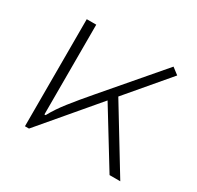

<svg xmlns="http://www.w3.org/2000/svg" viewBox="-120 -666 826 804"><g transform="rotate(30 293.0 -263.5)"><path d="M88.9 0V-517.6H134.8V-83.5H140.6Q161.6 -122.6 195.1 -165Q228.5 -207.5 277.3 -264.2L502.9 -527.3L534.7 -502.9L365.2 -303.2L549.8 0H498L334.5 -266.6L108.4 0Z"/></g></svg>

Font: Cascadia Code ExtraLight
Style: Regular
Weight: 200
Monospace: yes
Designer: Aaron Bell
Foundry: Saja Typeworks
Version: Version 2407.024; ttfautohint (v1.8.4)